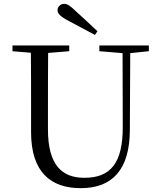

<svg xmlns="http://www.w3.org/2000/svg" viewBox="-20 -965 837 1001"><path d="M488 -802C450 -838 413 -873 377 -905C346 -935 331 -945 315 -945C295 -945 280 -930 280 -912C280 -895 294 -879 336 -857C382 -832 428 -808 475 -783ZM498 -698 619 -688 620 -306C621 -114 556 -38 420 -38C302 -38 230 -105 230 -291V-391C230 -493 230 -591 231 -689L341 -698V-728H45V-698L141 -690C142 -591 142 -491 142 -391V-276C142 -66 246 16 401 16C567 16 656 -82 657 -286L659 -688L756 -698V-728H498Z"/></svg>

Font: Source Han Serif KR
Style: Regular
Weight: 400
Designer: Ryoko NISHIZUKA 西塚涼子 (kana & ideographs); Frank Grießhammer (Latin, Greek & Cyrillic); Wenlong ZHANG 张文龙 (bopomofo); San
Foundry: Adobe
Version: Version 2.001;hotconv 1.1.0;makeotfexe 2.6.0